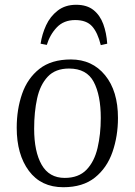

<svg xmlns="http://www.w3.org/2000/svg" viewBox="-20 -770 564 804"><path d="M245 14Q152 14 101 -54.5Q50 -123 50 -235Q50 -312 72.5 -377Q95 -442 145 -481.5Q195 -521 277 -521Q366 -521 420 -455Q474 -389 474 -276Q474 -200 451 -133.5Q428 -67 377.5 -26.5Q327 14 245 14ZM251 -25Q309 -25 342 -59Q375 -93 388.5 -150.5Q402 -208 402 -276Q402 -371 372.5 -427Q343 -483 269 -483Q212 -483 180 -449Q148 -415 135.5 -358Q123 -301 123 -231Q123 -135 154.5 -80Q186 -25 251 -25ZM299 -750Q344 -750 371.5 -728Q399 -706 412.5 -669Q426 -632 429 -587L402 -581Q389 -634 365.5 -660Q342 -686 295 -686Q247 -686 218 -655.5Q189 -625 176 -582L150 -587Q156 -627 173 -664Q190 -701 221.5 -725.5Q253 -750 299 -750Z"/></svg>

Font: Literata 36pt Light
Style: Italic
Weight: 300
Italic angle: -2°
Designer: Latin by Veronika Burian and Jose Scaglione. Greek by Irene Vlachou. Cyrillic by Vera Evstafieva
Foundry: TypeTogether
Version: Version 3.002